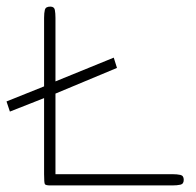

<svg xmlns="http://www.w3.org/2000/svg" viewBox="-33 -564 595 584"><path d="M120.1 0Q106 0 103.5 -3.9Q101.1 -7.8 101.1 -34.2V-265.6L-2.9 -224.6L-13.2 -255.4L101.1 -301.3V-509.8Q101.1 -524.9 103.5 -534.4Q106 -543.9 120.1 -543.9Q131.8 -543.9 133.8 -533.9Q135.7 -523.9 135.7 -509.8V-316.4L313 -388.7L322.8 -357.4L135.7 -279.3V-34.2H491.2Q505.4 -34.2 515.6 -32Q525.9 -29.8 525.9 -17.1Q525.9 -4.4 515.6 -2.2Q505.4 0 491.2 0Z"/></svg>

Font: Gruppo
Style: Regular
Weight: 400
Designer: Vernon Adams
Foundry: Vernon Adams
Version: Version 1.001; ttfautohint (v1.8.4.7-5d5b);gftools[0.9.28]